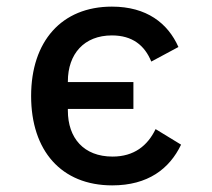

<svg xmlns="http://www.w3.org/2000/svg" viewBox="-20 -548 640 580"><path d="M319 12C427 12 492 -38 527 -111L450 -158C426 -108 385 -75 320 -75C233 -75 185 -131 185 -214V-219H383V-300H185V-302C185 -385 234 -441 318 -441C380 -441 417 -411 437 -362L519 -406C487 -478 423 -528 318 -528C166 -528 74 -423 74 -258C74 -93 165 12 319 12Z"/></svg>

Font: IBM Plex Mono Medm
Style: Regular
Weight: 500
Monospace: yes
Designer: Mike Abbink, Paul van der Laan, Pieter van Rosmalen
Foundry: Bold Monday
Version: Version 2.004